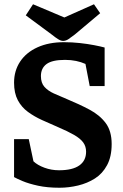

<svg xmlns="http://www.w3.org/2000/svg" viewBox="-20 -864 575 901"><path d="M259 17Q202 17 158.5 7.5Q115 -2 86.5 -14Q58 -26 46 -33V-211H115L137 -107Q156 -89 188.5 -77Q221 -65 257 -65Q320 -65 352 -87.5Q384 -110 384 -152Q384 -177 370.5 -195.5Q357 -214 327.5 -231Q298 -248 251 -268Q214 -284 177.5 -300.5Q141 -317 111 -339Q81 -361 63.5 -394Q46 -427 46 -476Q46 -532 74.5 -575Q103 -618 156 -642Q209 -666 280 -666Q318 -666 354.5 -662Q391 -658 422 -652Q453 -646 471 -641V-460H401L381 -564Q361 -573 337 -578Q313 -583 285 -583Q225 -583 198.5 -563.5Q172 -544 172 -507Q172 -475 188.5 -456.5Q205 -438 232.5 -425.5Q260 -413 294 -399Q352 -375 400 -349.5Q448 -324 476 -286.5Q504 -249 504 -188Q504 -129 482.5 -89Q461 -49 425.5 -26.5Q390 -4 346.5 6.5Q303 17 259 17ZM276 -672Q266 -672 253 -680Q240 -688 224 -701L101 -792L135 -844L282 -782L421 -844L450 -802L331 -702Q314 -689 301.5 -680.5Q289 -672 276 -672Z"/></svg>

Font: Faustina Light
Style: Bold
Weight: 700
Version: Version 1.200